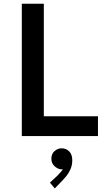

<svg xmlns="http://www.w3.org/2000/svg" viewBox="-20 -740 602 1044"><path d="M98.6 0V-719.7H218.3V-107.9H512.7V0ZM277.8 284.7 251.5 252.9 292 215.3Q302.7 204.6 311.8 193.8Q320.8 183.1 325.9 172.6Q331.1 162.1 331.1 153.3L346.7 151.9Q345.7 162.6 338.4 171.6Q331.1 180.7 314.9 180.7Q295.9 180.7 277.6 164.6Q259.3 148.4 259.3 123Q259.3 96.7 276.6 81.5Q293.9 66.4 314.9 66.4Q339.4 66.4 356.2 83Q373 99.6 373 131.8Q373 157.7 363.5 179.4Q354 201.2 341.3 216.8Q328.6 232.4 320.3 240.7Z"/></svg>

Font: Reddit Mono SemiBold
Style: Regular
Weight: 600
Monospace: yes
Designer: Stephen Hutchings
Foundry: Reddit
Version: Version 1.014